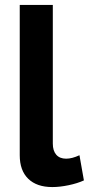

<svg xmlns="http://www.w3.org/2000/svg" viewBox="-20 -750 360 778"><path d="M192 8Q222 8 258 0.5Q294 -7 320 -19L302 -121Q272 -107 248 -107Q222 -107 208 -123Q194 -139 194 -168V-730H60V-121Q60 -59 94.5 -25.5Q129 8 192 8Z"/></svg>

Font: RT Raleway Bold
Style: Regular
Weight: 400
Designer: Matt McInerney, Pablo Impallari, Rodrigo Fuenzalida — Edited by Milan Moffatt in April 2016
Foundry: Matt McInerney, Pablo Impallari, Rodrigo Fuenzalida — Edited by Milan Moffatt in April 2016
Version: Version 3.001